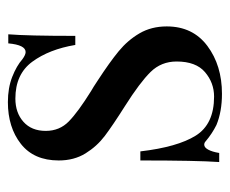

<svg xmlns="http://www.w3.org/2000/svg" viewBox="-68 -501 583 487"><g transform="rotate(-90 223.5 -257.5)"><path d="M317 -492Q328 -484 335 -484Q353 -484 357 -528H380Q376 -479 376 -358H353Q342 -424 310.5 -467Q279 -510 217 -510Q181 -510 158 -489.5Q135 -469 135 -433Q135 -398 159 -374.5Q183 -351 236 -318Q245 -313 263 -301Q309 -271 337 -248Q365 -225 382.5 -195Q400 -165 400 -126Q400 -60 350.5 -23Q301 14 229 14Q184 14 150 0Q128 -11 109 -27Q105 -31 100 -31Q93 -31 87.5 -21Q82 -11 79 7H56Q60 -50 60 -193H83Q94 -99 123 -52.5Q152 -6 222 -6Q257 -6 284 -29Q311 -52 311 -101Q311 -140 284.5 -167Q258 -194 198 -232Q149 -263 122.5 -283Q96 -303 78 -332Q60 -361 60 -400Q60 -463 102 -496Q144 -529 208 -529Q244 -529 272 -518Q300 -507 317 -492Z"/></g></svg>

Font: Myanmar April Display
Style: Regular
Weight: 400
Designer: Khon Soe Zaw Thu
Foundry: Myanmar OS
Version: Version 2.50 April 12, 2019